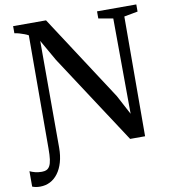

<svg xmlns="http://www.w3.org/2000/svg" viewBox="-131 -826 965 1086"><g transform="rotate(-10 351.5 -283.0)"><path d="M11.5 177.5Q-3 177.5 -14 175.2Q-25 173 -33.5 169.5V81Q-20.5 87.5 -2.8 92Q15 96.5 35.5 96.5Q51.5 96.5 62.8 91.2Q74 86 81.2 72.8Q88.5 59.5 91.8 35.5Q95 11.5 95 -26.5L96.5 -676.5Q87 -682 73.5 -687Q60 -692 45.8 -696.2Q31.5 -700.5 18 -702V-743H207L527 -251.5L586.5 -139.5L583.5 -687.5L500 -702V-743H725.5V-702L647 -687.5L645 0H559L223.5 -513L154.5 -634L155 -21.5Q155 25.5 144.2 62.5Q133.5 99.5 114.2 125.2Q95 151 69 164.2Q43 177.5 11.5 177.5Z"/></g></svg>

Font: Merriweather 60pt Medium
Style: Regular
Weight: 500
Version: Version 2.100